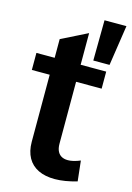

<svg xmlns="http://www.w3.org/2000/svg" viewBox="-120 -839 627 914"><g transform="rotate(15 193.0 -382.0)"><path d="M353 -4 342 -104C268 -73 223 -92 223 -155V-460H349V-544H223V-700L95 -636V-544H5V-460H93V-130C93 -5 193 43 353 -4ZM276 -579H356L386 -778H278Z"/></g></svg>

Font: Ronzino
Style: Bold
Weight: 700
Designer: Nunzio Mazzaferro
Foundry: Collletttivo
Version: Version 1.000;Glyphs 3.3 (3337)